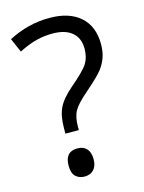

<svg xmlns="http://www.w3.org/2000/svg" viewBox="-113 -791 654 873"><g transform="rotate(-15 214.5 -355.0)"><path d="M141.1 -196.8V-223.1Q141.1 -280.3 158.7 -317.1Q176.3 -354 224.1 -395Q290.5 -451.2 307.9 -479.5Q325.2 -507.8 325.2 -547.9Q325.2 -597.7 293.2 -624.8Q261.2 -651.9 201.2 -651.9Q162.6 -651.9 126 -642.8Q89.4 -633.8 42 -609.9L13.2 -675.8Q105.5 -724.1 206.1 -724.1Q299.3 -724.1 351.1 -678.2Q402.8 -632.3 402.8 -548.8Q402.8 -513.2 393.3 -486.1Q383.8 -459 365.2 -434.8Q346.7 -410.6 285.2 -356.9Q235.8 -314.9 220 -287.1Q204.1 -259.3 204.1 -212.9V-196.8ZM117.2 -51.8Q117.2 -118.2 175.8 -118.2Q204.1 -118.2 219.5 -101.1Q234.9 -84 234.9 -51.8Q234.9 -20.5 219.2 -3.2Q203.6 14.2 175.8 14.2Q150.4 14.2 133.8 -1.2Q117.2 -16.6 117.2 -51.8Z"/></g></svg>

Font: f08361285
Style: Regular
Weight: 400
Foundry: Ascender Corporation
Version: Version 1.10